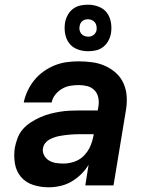

<svg xmlns="http://www.w3.org/2000/svg" viewBox="-20 -789 640 817"><path d="M187 8Q153 8 121.5 -2Q90 -12 69.5 -36Q49 -60 43.5 -93Q38 -126 43 -160Q47 -181 55 -202Q63 -223 77.5 -239.5Q92 -256 111.5 -268.5Q131 -281 151 -290Q171 -299 192 -304.5Q213 -310 234.5 -313.5Q256 -317 277 -318Q298 -319 318 -319H396L399 -338Q402 -356 398 -374.5Q394 -393 381.5 -405.5Q369 -418 351.5 -422.5Q334 -427 315 -427Q297 -427 279 -424Q261 -421 244.5 -411.5Q228 -402 215.5 -386.5Q203 -371 200 -353H81Q86 -378 97.5 -402.5Q109 -427 126 -448Q143 -469 165.5 -485Q188 -501 213 -511Q238 -521 263.5 -524.5Q289 -528 314 -528Q344 -528 373 -524Q402 -520 427.5 -508.5Q453 -497 473.5 -478.5Q494 -460 505.5 -434.5Q517 -409 519 -380Q521 -351 516 -321L463 0H343L357 -88Q344 -66 325 -47.5Q306 -29 283.5 -16Q261 -3 236 2.5Q211 8 187 8ZM250 -93Q273 -93 296.5 -101Q320 -109 337.5 -127Q355 -145 364.5 -167.5Q374 -190 378 -213L379 -218H318Q308 -218 297 -217.5Q286 -217 275 -216Q264 -215 253 -213.5Q242 -212 231.5 -210Q221 -208 210 -204Q199 -200 189 -194.5Q179 -189 172 -179.5Q165 -170 163 -159Q160 -143 167.5 -128.5Q175 -114 188.5 -106Q202 -98 218 -95.5Q234 -93 250 -93ZM355 -571Q331 -571 309 -579.5Q287 -588 274 -605.5Q261 -623 257 -646.5Q253 -670 257 -694Q260 -710 268.5 -725.5Q277 -741 291 -751.5Q305 -762 321.5 -765.5Q338 -769 355 -769Q378 -769 400 -760.5Q422 -752 435 -734.5Q448 -717 452 -693.5Q456 -670 452 -646Q449 -630 440.5 -614.5Q432 -599 418 -588.5Q404 -578 387.5 -574.5Q371 -571 355 -571ZM355 -633Q361 -633 367 -634.5Q373 -636 378 -640Q383 -644 386.5 -649.5Q390 -655 391 -661Q392 -670 390.5 -678.5Q389 -687 384 -693.5Q379 -700 371 -703.5Q363 -707 355 -707Q349 -707 342.5 -705.5Q336 -704 331 -700Q326 -696 323 -690.5Q320 -685 319 -679Q317 -670 318.5 -661.5Q320 -653 325 -646.5Q330 -640 338 -636.5Q346 -633 355 -633Z"/></svg>

Font: Iosevka SS04 Extended
Style: Bold Italic
Weight: 700
Width: 7
Italic angle: -9°
Monospace: yes
Designer: Belleve Invis
Foundry: Belleve Invis
Version: Version 19.0.0; ttfautohint (v1.8.4)